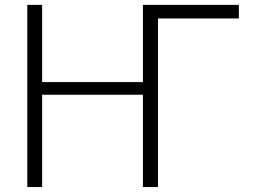

<svg xmlns="http://www.w3.org/2000/svg" viewBox="-20 -751 1040 772"><path d="M615.2 -676.8V1H554.7V-370.1H149.4V1H89.8V-731.4H149.4V-420.9H554.7V-731.4H940.4V-676.8Z"/></svg>

Font: Gen Shin Gothic Light
Style: Regular
Weight: 200
Designer: [Source Han Sans]
Ryoko NISHIZUKA  (kana & ideographs); Paul D. Hunt (Latin, Greek & Cyrillic); Wenlong ZHANG  (bopomofo
Version: Version 1.002.20150607